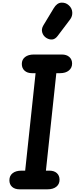

<svg xmlns="http://www.w3.org/2000/svg" viewBox="-20 -1410 617 1430"><path d="M125.5 0Q90.5 0 70.2 -18.2Q50 -36.5 50 -67.5Q50 -101 74 -120Q98 -139 140 -139H167.5L245 -865H218Q184 -865 163.2 -883.5Q142.5 -902 142.5 -934Q142.5 -966 166.5 -985Q190.5 -1004 232 -1004H440.5Q475.5 -1004 496.2 -985.8Q517 -967.5 517 -936.5Q517 -904.5 492.8 -884.8Q468.5 -865 427.5 -865H399.5L322 -139H348Q383 -139 403.2 -120.8Q423.5 -102.5 423.5 -71.5Q423.5 -38.5 399.5 -19.2Q375.5 0 333.5 0ZM326 -1127Q303 -1141 294.8 -1167.2Q286.5 -1193.5 303 -1221L380 -1348.5Q404 -1388.5 436.8 -1390.2Q469.5 -1392 492.5 -1370.5Q516 -1349.5 518.2 -1319.5Q520.5 -1289.5 502 -1265L409.5 -1142.5Q391 -1118 369.2 -1116Q347.5 -1114 326 -1127Z"/></svg>

Font: Edu SA Hand
Style: Bold
Weight: 700
Designer: Tina and Corey Anderson, Eben Sorkin, Mirko Velimirovic
Foundry: Google for Education
Version: Version 2.000